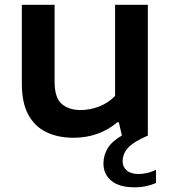

<svg xmlns="http://www.w3.org/2000/svg" viewBox="-20 -565 714 800"><path d="M286 9Q222.5 9 174 -14Q125.5 -37 98.2 -86.5Q71 -136 71 -216.5V-545H207.5V-224Q207.5 -158 237 -132.2Q266.5 -106.5 316 -106.5Q354.5 -106.5 393 -121.2Q431.5 -136 459.5 -165.5V-545H596V0Q537.5 25 514.2 50.2Q491 75.5 491 107Q491 131 508.2 145.5Q525.5 160 557.5 160Q574 160 592.2 156Q610.5 152 630 142.5V197.5Q610 206 588 210.8Q566 215.5 540 215.5Q477 215.5 444 188.2Q411 161 411 116Q411 82.5 428.5 53.2Q446 24 488 -0.5L475 -55.5H469Q392 9 286 9Z"/></svg>

Font: Encode Sans Expanded SemiBold
Style: Regular
Weight: 600
Width: 7
Designer: Multiple Designers
Foundry: Impallari Type
Version: Version 3.000; ttfautohint (v1.8.3) -l 8 -r 50 -G 200 -x 14 